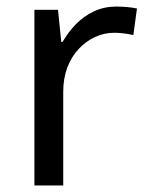

<svg xmlns="http://www.w3.org/2000/svg" viewBox="-20 -566 453 586"><path d="M335 -546Q350 -546 367.5 -544.5Q385 -543 398 -540L387 -459Q374 -462 358.5 -464Q343 -466 329 -466Q298 -466 270 -453Q242 -440 220 -416.5Q198 -393 185.5 -360Q173 -327 173 -286V0H85V-536H157L167 -438H171Q188 -468 212 -492.5Q236 -517 267 -531.5Q298 -546 335 -546Z"/></svg>

Font: hexumalayalam05
Style: Book
Weight: 400
Designer: Jelle Bosma - Monotype Design Team
Foundry: Monotype Imaging Inc.
Version: Version 2.003